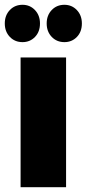

<svg xmlns="http://www.w3.org/2000/svg" viewBox="-25 -782 362 802"><path d="M61 -542H251V0H61ZM-5 -684Q-5 -718 16 -740Q37 -762 69 -762Q100 -762 121 -740Q142 -718 142 -684Q142 -649 121 -627.5Q100 -606 69 -606Q37 -606 16 -628Q-5 -650 -5 -684ZM170 -684Q170 -718 191 -740Q212 -762 244 -762Q275 -762 296 -740Q317 -718 317 -684Q317 -649 296 -627.5Q275 -606 244 -606Q212 -606 191 -628Q170 -650 170 -684Z"/></svg>

Font: Idrija
Style: Regular
Weight: 800
Designer: Julieta Ulanovsky
Foundry: Julieta Ulanovsky
Version: Version 7.200